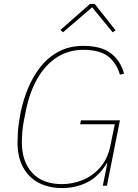

<svg xmlns="http://www.w3.org/2000/svg" viewBox="-20 -943 700 975"><path d="M502 0 525 -114H522Q483 -48 424.5 -18Q366 12 295 12Q228 12 177 -14.5Q126 -41 97.5 -93Q69 -145 69 -220Q69 -244 70.5 -269Q72 -294 76 -320.5Q80 -347 85 -373Q98 -436 123 -496Q148 -556 186.5 -604.5Q225 -653 279 -681.5Q333 -710 403 -710Q494 -710 543 -672.5Q592 -635 610 -569L589 -564Q572 -622 530 -656Q488 -690 402 -690Q329 -690 270 -652.5Q211 -615 171 -546Q131 -477 112 -384L101 -329Q95 -298 93 -269.5Q91 -241 91 -220Q91 -123 143.5 -65.5Q196 -8 295 -8Q348 -8 399 -28.5Q450 -49 488.5 -92.5Q527 -136 541 -205L563 -312H387L391 -332H589L523 0ZM437 -923H461L567 -789L552 -779L448 -906L300 -779L287 -791Z"/></svg>

Font: IBM Plex Sans Thin
Style: Italic
Weight: 250
Italic angle: -11.31°
Designer: Mike Abbink, Paul van der Laan, Pieter van Rosmalen
Foundry: Bold Monday
Version: Version 3.201